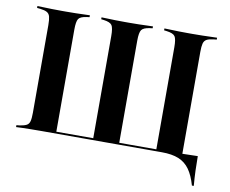

<svg xmlns="http://www.w3.org/2000/svg" viewBox="-77 -668 1068 892"><g transform="rotate(10 457.5 -222.5)"><path d="M146 -2.4Q121 -2.4 98.8 -2Q76.6 -1.6 59.3 -1.2Q41.9 -0.8 29.8 0V-8.9L45.2 -10.5Q66.1 -13.7 77 -19.4Q87.9 -25 91.5 -38.7Q95.2 -52.4 95.2 -78.2V-492.7Q95.2 -518.5 91.5 -532.3Q87.9 -546 77 -552Q66.1 -558.1 45.2 -560.5L29.8 -562.1V-571Q41.9 -571 59.3 -570.2Q76.6 -569.4 98.8 -569Q121 -568.5 146 -568.5H156.5H166.1Q191.1 -568.5 212.1 -569Q233.1 -569.4 250 -570.2Q266.9 -571 277.4 -571V-562.1L264.5 -560.5Q234.7 -556.5 226.2 -544Q217.7 -531.5 217.7 -492.7V-10.5L216.1 -11.3H691.1L689.5 -10.5V-492.7Q689.5 -531.5 681 -544Q672.6 -556.5 641.9 -560.5L629 -562.1V-571Q641.1 -571 657.7 -570.2Q674.2 -569.4 695.6 -569Q716.9 -568.5 740.3 -568.5H750H761.3Q787.1 -568.5 808.9 -569Q830.6 -569.4 848.4 -570.2Q866.1 -571 877.4 -571V-562.1L862.1 -560.5Q841.1 -558.1 830.2 -552Q819.4 -546 815.7 -532.3Q812.1 -518.5 812.1 -492.7V-2.4H157.3ZM391.9 -3.2V-492.7Q391.9 -531.5 383.5 -544Q375 -556.5 345.2 -560.5L332.3 -562.1V-571Q343.5 -571 360.5 -570.2Q377.4 -569.4 398.4 -569Q419.4 -568.5 443.5 -568.5H453.2H463.7Q487.9 -568.5 508.9 -569Q529.8 -569.4 546.8 -570.2Q563.7 -571 575 -571V-562.1L562.1 -560.5Q532.3 -556.5 523.4 -544Q514.5 -531.5 514.5 -492.7V-3.2ZM671 -2.4 681.5 -11.3H718.5Q778.2 -11.3 818.1 -12.1Q858.1 -12.9 884.7 -13.7Q884.7 17.7 885.9 52.8Q887.1 87.9 890.3 125.8H881.5Q868.5 79.8 848.4 51.6Q828.2 23.4 796.8 10.5Q765.3 -2.4 716.9 -2.4Z"/></g></svg>

Font: Playfair 144pt SemiCondensed
Style: Bold
Weight: 700
Width: 4
Designer: Claus Eggers Sørensen
Foundry: Claus Eggers Sørensen
Version: Version 2.203